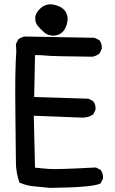

<svg xmlns="http://www.w3.org/2000/svg" viewBox="-20 -865 540 902"><path d="M214.4 17.6Q179.2 13.7 143.1 10.7Q106 7.8 73.7 -6.3L71.3 -7.3L70.8 -9.8Q54.7 -53.7 54.7 -106Q54.7 -157.2 52.2 -344.2Q49.8 -530.8 56.6 -625L54.7 -655.8V-657.2L55.2 -658.7L64.9 -678.2L65.4 -679.7L66.4 -680.2Q79.6 -690.9 97.2 -693.4H97.7L422.9 -687.5H424.3L425.3 -687L444.8 -677.2L446.3 -676.8L446.8 -675.8Q453.6 -668 456.3 -658Q459 -647.9 458 -636.2V-635.3L457.5 -634.3L447.8 -614.7L447.3 -613.3L445.8 -612.8Q431.2 -601.1 413.6 -598.6H413.1Q221.2 -600.6 193.8 -604Q170.4 -606.9 144.5 -606L140.6 -409.2L393.6 -401.4H395L396 -400.9L415.5 -391.1L417 -390.6L417.5 -389.6Q430.7 -374 428.7 -350.1V-349.1L428.2 -348.1L418.5 -328.6L417.5 -327.1L416 -326.2Q404.8 -318.8 391.4 -315.4Q377.9 -312 363.3 -312.5Q335.4 -313.5 138.7 -321.3L144.5 -77.6Q177.2 -73.7 210.9 -71.3Q247.1 -68.4 428.2 -78.1H430.2L431.2 -77.6L450.7 -67.9L452.1 -67.4L452.6 -66.4Q465.8 -50.8 463.9 -26.9V-25.9L463.4 -24.9L453.6 -5.4L452.6 -3.4L450.7 -2.4Q412.6 15.6 214.8 17.6ZM227.1 -697.3Q219.2 -697.8 211.9 -700Q204.6 -702.1 198.5 -705.3Q192.4 -708.5 187 -713.4Q172.9 -726.1 159.2 -741.2Q151.9 -749.5 148.4 -759.5Q145 -769.5 145.5 -781.7Q146 -793.5 152.8 -805.2Q159.7 -816.9 171.9 -827.6Q197.8 -850.1 233.9 -842.8Q252 -838.9 264.9 -831.5Q277.8 -824.2 286.1 -813Q302.2 -790.5 295.9 -759.8Q293.9 -749.5 290.5 -741.2Q287.1 -732.9 282.7 -725.8Q278.3 -718.8 272.5 -713.4Q255.4 -697.3 227.5 -697.3Z"/></svg>

Font: NaikaiFont
Style: SemiBold
Weight: 600
Version: Version 1.89